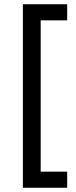

<svg xmlns="http://www.w3.org/2000/svg" viewBox="-20 -762 359 906"><path d="M88 -742H297V-666H172V48H297V124H88Z"/></svg>

Font: Montserrat arm2
Style: Regular
Weight: 400
Designer: Julieta Ulanovsky
Foundry: Julieta Ulanovsky
Version: Version 6.000